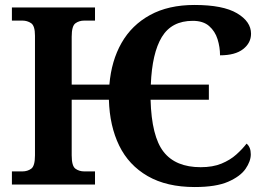

<svg xmlns="http://www.w3.org/2000/svg" viewBox="-20 -744 1072 774"><path d="M765 10Q652 10 575.5 -34Q499 -78 460.5 -157Q422 -236 419 -342H269V-118Q269 -75 284 -64Q299 -53 320 -53H363V0H28V-53H70Q91 -53 106 -64Q121 -75 121 -118V-600Q121 -640 105.5 -650.5Q90 -661 70 -661H28V-714H363V-661H320Q299 -661 284 -650Q269 -639 269 -596V-403H421Q429 -499 470 -571Q511 -643 585 -683.5Q659 -724 764 -724Q879 -724 935.5 -690.5Q992 -657 992 -608Q992 -571 960 -546Q928 -521 867 -521Q867 -554 857 -586Q847 -618 823 -639Q799 -660 757 -660Q672 -660 632.5 -595Q593 -530 588 -403H822V-342H587Q591 -194 639.5 -132Q688 -70 789 -70Q838 -70 873 -84.5Q908 -99 932.5 -121Q957 -143 974 -165Q991 -151 991 -122Q991 -94 970 -63.5Q949 -33 900 -11.5Q851 10 765 10Z"/></svg>

Font: Noto Serif
Style: Bold
Weight: 700
Designer: Monotype Design Team
Foundry: Monotype Imaging Inc.
Version: Version 2.014